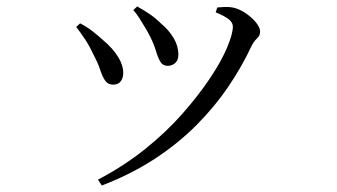

<svg xmlns="http://www.w3.org/2000/svg" viewBox="-20 -522 1040 592"><path d="M282 32Q362 -10 427.5 -62.5Q493 -115 543 -172Q593 -229 628 -281.5Q663 -334 680.5 -376Q698 -418 698 -440Q698 -452 686 -462Q674 -472 645 -484L650 -499Q660 -500 672.5 -500.5Q685 -501 697 -499Q712 -496 726.5 -488Q741 -480 754 -468.5Q767 -457 774.5 -445.5Q782 -434 782 -424Q782 -412 772 -403Q762 -394 754 -377Q726 -317 684.5 -255.5Q643 -194 586.5 -137Q530 -80 457.5 -32.5Q385 15 294 50ZM329 -261Q313 -261 304.5 -273Q296 -285 289 -306.5Q282 -328 268 -354Q256 -380 242.5 -400.5Q229 -421 215 -439L227 -450Q247 -440 265.5 -425.5Q284 -411 297 -399Q328 -373 344 -347Q360 -321 360 -297Q360 -281 352 -271Q344 -261 329 -261ZM497 -319Q482 -319 474.5 -331.5Q467 -344 461 -364.5Q455 -385 443 -409Q436 -423 427.5 -437Q419 -451 410 -465.5Q401 -480 391 -491L403 -502Q425 -490 443 -477.5Q461 -465 477 -449Q501 -429 515.5 -404.5Q530 -380 530 -353Q530 -337 520.5 -328Q511 -319 497 -319Z"/></svg>

Font: Noto Serif JP
Style: Regular
Weight: 400
Designer: Ryoko NISHIZUKA  (kana & ideographs); Frank Grießhammer (Latin, Greek & Cyrillic); Wenlong ZHANG  (bopomofo); Sandoll Co
Foundry: Adobe
Version: Version 2.003-H1;hotconv 1.1.1;makeotfexe 2.6.0